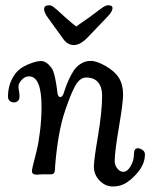

<svg xmlns="http://www.w3.org/2000/svg" viewBox="-20 -649 561 716"><path d="M314.5 -585.4Q323.2 -591.8 334.2 -600.1Q345.2 -608.4 351.1 -612.8Q356.9 -617.2 363.5 -621.6Q370.1 -626 374.8 -627.7Q379.4 -629.4 383.3 -629.4Q400.9 -629.4 399.4 -616.7Q397.9 -604.5 382.8 -588.9L308.1 -510.7Q279.8 -481 255.4 -481Q232.9 -481 216.8 -502.4L159.7 -581.5Q143.1 -604 144.5 -616.7Q146 -629.4 163.6 -629.4Q167.5 -629.4 171.6 -627.7Q175.8 -626 181.6 -621.3Q187.5 -616.7 192.1 -612.8Q196.8 -608.9 206.1 -600.1Q215.3 -591.3 222.2 -585.4Q252.9 -558.1 264.2 -550.3Q272.9 -555.7 314.5 -585.4ZM318.4 -421.9Q341.3 -421.9 375.2 -402.1Q409.2 -382.3 423.8 -357.9Q439 -333 439 -296.4Q439 -265.6 423.3 -173.8Q407.7 -82 407.7 -48.3Q407.7 -32.7 417.7 -20.5Q427.7 -8.3 439.5 -8.3Q455.1 -8.3 467.3 -29.5Q479.5 -50.8 479.5 -73.2Q479.5 -96.2 493.2 -96.2Q497.6 -96.2 503.4 -94.2Q510.7 -91.8 515.6 -86.2Q520.5 -80.6 520.5 -73.2Q520.5 -33.7 486.3 2.4Q465.3 24.9 445.8 35.6Q426.3 46.4 400.4 46.4Q373 46.4 351.6 24.7Q330.1 2.9 330.1 -28.3Q330.1 -52.2 345.5 -142.8Q360.8 -233.4 360.8 -293.5Q360.8 -323.7 345.9 -341.8Q331.1 -359.9 300.8 -359.9Q288.1 -359.9 277.1 -350.3Q266.1 -340.8 256.6 -321.5Q247.1 -302.2 240.7 -285.9Q234.4 -269.5 225.1 -243.2Q223.6 -238.3 222.7 -235.8Q196.3 -160.2 185.5 -29.3Q185.5 -27.3 185.3 -22.5Q185.1 -17.6 184.8 -15.1Q184.6 -12.7 183.8 -9Q183.1 -5.4 181.6 -3.7Q180.2 -2 177.5 -0.5Q174.8 1 171.4 1H140.1Q134.8 1 127 1.7Q119.1 2.4 117.7 2.4Q99.1 2.4 99.1 -10.7Q99.1 -17.6 104.7 -39.3Q110.4 -61 116.9 -87.6Q123.5 -114.3 129.2 -159.4Q134.8 -204.6 134.8 -252Q134.8 -364.3 87.9 -364.3Q73.2 -364.3 61 -351.3Q48.8 -338.4 48.8 -325.2Q48.8 -319.3 50.8 -310.3Q52.7 -301.3 52.7 -289.1Q52.7 -278.3 46.9 -272.7Q41 -267.1 32.2 -267.1Q22.5 -267.1 16.1 -272.9Q9.8 -278.8 9.8 -288.6Q9.8 -338.4 38.1 -375.5Q53.2 -395.5 83.7 -408.4Q114.3 -421.4 133.3 -421.4Q152.8 -421.4 171.4 -396.5Q175.8 -391.1 179.2 -381.3Q182.6 -371.6 185.3 -358.9Q188 -346.2 189.5 -337.2Q190.9 -328.1 192.6 -315.4Q194.3 -302.7 194.3 -301.8Q196.8 -287.1 204.6 -287.1Q212.9 -287.1 217.3 -300.8Q224.6 -323.2 230.5 -337.9Q236.3 -352.5 245.6 -370.1Q254.9 -387.7 264.4 -397.7Q273.9 -407.7 287.8 -414.8Q301.8 -421.9 318.4 -421.9Z"/></svg>

Font: Cooper*
Style: Italic
Weight: 400
Italic angle: -7°
Designer: Owen Earl
Foundry: indestructible type*
Version: Version 0.001